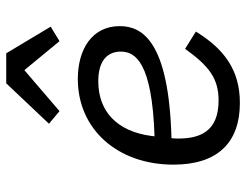

<svg xmlns="http://www.w3.org/2000/svg" viewBox="-110 -698 819 640"><g transform="rotate(-90 300.0 -377.5)"><path d="M277.3 12.1C388.1 12.1 457.7 -41.2 515.3 -134.6L457.7 -170.5C399.9 -89.8 358 -58.9 285.5 -58.9C180.8 -58.9 158.7 -122.9 158.7 -193.2C158.7 -195.7 158.7 -206 159.8 -215.9C486.2 -224.8 533.4 -315 533.4 -388.5C533.4 -479 458.5 -528.1 357.2 -528.1C190 -528.1 71.7 -396.3 71.7 -209.2C71.7 -61.8 145.6 12.1 277.3 12.1ZM166.2 -272.4 167.3 -282.7C182.5 -397.4 248.9 -459.9 349.8 -459.9C422.2 -459.9 448.5 -426.1 448.5 -384.9C448.5 -336.3 412.6 -280.5 166.2 -272.4ZM208.1 -624.3 250 -589.1 386.7 -706.3 483.3 -589.1 531.6 -618.6 442.8 -766.7H342.7Z"/></g></svg>

Font: Margiela Mono Italic Text It
Style: Regular
Weight: 400
Designer: Mike Abbink, Paul van der Laan, Pieter van Rosmalen
Foundry: Bold Monday
Version: Version 2.003 2021